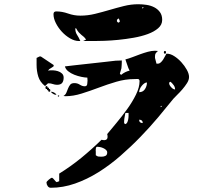

<svg xmlns="http://www.w3.org/2000/svg" viewBox="-20 -814 1040 908"><path d="M353 -620Q333 -620 311.5 -632.5Q290 -645 272.5 -664Q255 -683 244 -705Q233 -727 233 -747Q233 -760 246 -760Q274 -760 302 -750Q330 -740 360 -740Q395 -740 429.5 -748.5Q464 -757 498 -767Q532 -777 566 -785.5Q600 -794 634 -794Q653 -794 673 -791Q693 -788 709.5 -779.5Q726 -771 736.5 -756.5Q747 -742 747 -720Q747 -697 728 -680.5Q709 -664 679 -653Q649 -642 612 -635.5Q575 -629 539.5 -625.5Q504 -622 474 -621Q444 -620 427 -620H373L387 -627Q381 -636 375.5 -640.5Q370 -645 364.5 -649.5Q359 -654 353 -660.5Q347 -667 340 -680H336Q336 -662 344 -650Q352 -638 360 -620ZM653 -780V-773L660 -780ZM533 -713Q536 -708 540 -707Q542 -707 544.5 -709.5Q547 -712 547 -713Q547 -715 544.5 -720.5Q542 -726 540 -727Q536 -724 533 -720ZM770 -560Q786 -560 804 -548.5Q822 -537 837.5 -520Q853 -503 863.5 -484Q874 -465 874 -450Q874 -436 864.5 -421Q855 -406 842.5 -391.5Q830 -377 818 -365.5Q806 -354 800 -347Q768 -307 729 -260.5Q690 -214 644.5 -167Q599 -120 549 -76.5Q499 -33 445.5 0.5Q392 34 335 54Q278 74 220 74Q211 74 205.5 66Q200 58 200 50V47Q200 46 203.5 42.5Q207 39 211.5 35Q216 31 220.5 28.5Q225 26 227 27Q228 27 231 30Q234 33 237 36.5Q240 40 243 43.5Q246 47 247 47Q248 48 253 45.5Q258 43 260 43V7Q315 -27 364.5 -67.5Q414 -108 460 -153Q496 -144 487 -180Q505 -202 531 -233Q557 -264 581.5 -298Q606 -332 623 -366.5Q640 -401 640 -430Q640 -441 630 -440.5Q620 -440 615 -440Q573 -440 530.5 -427.5Q488 -415 447 -399.5Q406 -384 366 -371.5Q326 -359 290 -359Q283 -359 280 -360Q290 -366 294 -376Q298 -386 302 -396Q306 -406 312 -413.5Q318 -421 332 -421Q346 -421 357.5 -413.5Q369 -406 381 -406Q391 -406 392.5 -416Q394 -426 394 -433L393 -447Q382 -447 365 -450.5Q348 -454 331.5 -460.5Q315 -467 302.5 -477Q290 -487 287 -500Q300 -502 334 -505.5Q368 -509 406.5 -513.5Q445 -518 479 -521.5Q513 -525 527 -527L556 -528Q556 -526 556 -520Q556 -514 555.5 -507.5Q555 -501 554.5 -494.5Q554 -488 553 -487Q553 -485 550 -476.5Q547 -468 547 -467Q547 -465 549.5 -462.5Q552 -460 553 -460Q571 -475 593 -480Q587 -490 581.5 -508Q576 -526 573 -533Q589 -537 607 -544Q625 -551 643 -557.5Q661 -564 679 -569Q697 -574 713 -574L727 -573Q718 -565 715.5 -560.5Q713 -556 713 -547V-540L720 -513H727Q734 -513 740.5 -519Q747 -525 752 -533Q757 -541 761 -549Q765 -557 767 -560ZM760 -560Q755 -560 755 -566.5Q755 -573 760 -573Q765 -573 765 -566.5Q765 -560 760 -560ZM207 -480Q217 -482 229.5 -481.5Q242 -481 253.5 -477.5Q265 -474 273 -466.5Q281 -459 281 -447Q281 -431 274 -422Q267 -413 250 -413Q240 -413 230 -416.5Q220 -420 210 -420H207Q205 -419 200 -413.5Q195 -408 193 -407Q169 -426 161 -452Q153 -478 153 -507V-540L167 -547H173L233 -507Q234 -506 234 -503Q234 -501 233 -500Q232 -499 223.5 -493.5Q215 -488 213 -487ZM808 -391Q808 -402 801.5 -411Q795 -420 787 -427Q780 -427 780 -420Q780 -412 789.5 -401.5Q799 -391 808 -391ZM675 -424Q668 -424 661.5 -419Q655 -414 649.5 -407Q644 -400 641 -392Q638 -384 638 -378Q656 -378 665.5 -392.5Q675 -407 675 -424ZM213 -393Q218 -393 218 -386.5Q218 -380 213 -380Q208 -380 208 -387H207Q202 -387 202 -393H200Q195 -393 195 -400Q195 -407 200 -407Q205 -407 205 -400H207Q212 -400 212 -393ZM223 -380Q230 -380 236.5 -376Q243 -372 247 -367Q246 -366 243 -366Q237 -366 230.5 -370.5Q224 -375 220 -380ZM260 -360Q259 -357 256.5 -357Q254 -357 253 -360Q253 -363 257 -363Q261 -363 260 -360ZM740 -313V-307L747 -313ZM573 -280Q571 -271 570 -264Q567 -250 567 -240V-233Q568 -228 573 -227Q579 -229 582 -235.5Q585 -242 586.5 -250.5Q588 -259 588 -267Q588 -275 588 -280ZM655 -232Q655 -248 638 -248Q638 -232 655 -232ZM433 -80Q440 -74 446.5 -73.5Q453 -73 461 -73Q471 -73 479 -77Q487 -81 487 -93Q487 -100 481.5 -105Q476 -110 468.5 -113.5Q461 -117 453 -118.5Q445 -120 440 -120Q436 -120 434.5 -116.5Q433 -113 433 -108Q432 -103 433 -97Z"/></svg>

Font: Genkaimincho
Style: Regular
Weight: 800
Designer: Dr. Ken Lunde (project architect, glyph set definition & overall production); Masataka HATTORI \u670D \u90E8 \u6B63 \u8C
Foundry: Adobe Systems Incorporated
Version: Version 1.00